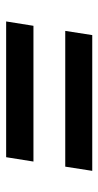

<svg xmlns="http://www.w3.org/2000/svg" viewBox="136 -596 327 640"><g transform="rotate(90 300.0 -275.5)"><path d="M96.5 -419H549L535 -329H82.5ZM65.5 -223H518L503.5 -132H51Z"/></g></svg>

Font: JuliaMono Light
Style: Italic
Weight: 300
Italic angle: -9°
Monospace: yes
Designer: cormullion
Foundry: corm
Version: Version 0.054; ttfautohint (v1.8.4)